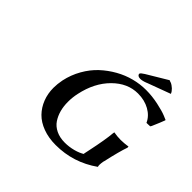

<svg xmlns="http://www.w3.org/2000/svg" viewBox="-192 -1023 1246 1246"><g transform="rotate(45 430.5 -400.5)"><path d="M502 -43Q540 -43 578.9 -53Q617.7 -63 647 -82L640.1 -79.1L648.9 -121.1Q675.3 -245.6 680.2 -307.1Q680.2 -307.6 681.2 -312.5Q682.1 -317.4 682.1 -317.9Q713.9 -312 746.1 -312Q760.7 -312 777.3 -313.5Q793.9 -314.9 802.7 -316.4L812 -317.9L813 -308.1Q793.9 -254.9 768.1 -139.2Q766.1 -135.3 766.1 -132.8Q759.8 -95.7 765.1 -84Q632.8 9.8 471.2 9.8Q405.8 9.8 353.3 -9.8Q300.8 -29.3 267.3 -63.7Q233.9 -98.1 216.1 -144Q198.2 -189.9 198.2 -243.2Q198.2 -277.8 206.1 -317.9Q219.7 -381.8 251.5 -437.5Q283.2 -493.2 325.9 -533Q368.7 -572.8 419.9 -601.6Q471.2 -630.4 525.4 -644.3Q579.6 -658.2 632.8 -658.2Q689.5 -658.2 746.1 -646Q802.7 -633.8 831.1 -622.1L859.9 -609.9L860.8 -606.9Q854 -588.9 846.7 -570.8Q839.4 -552.7 832.8 -538.1Q826.2 -523.4 824.2 -518.1Q821.3 -512.2 818.8 -509.8L786.1 -508.8Q766.6 -552.7 720 -578.9Q673.3 -605 612.8 -605Q518.1 -605 441.4 -528.6Q364.7 -452.1 337.9 -326.2Q329.1 -286.1 329.1 -245.1Q329.1 -204.6 338.4 -169.7Q347.7 -134.8 366.9 -105.7Q386.2 -76.7 420.9 -59.8Q455.6 -43 502 -43ZM714.8 -803.2 707 -809.1Q752.4 -786.1 765.1 -753.9L603 -693.8H604Q574.7 -682.1 555.2 -682.1Q542 -682.1 534.2 -688.2Q526.4 -694.3 527.8 -703.1Q530.8 -710.9 555.2 -726.1L696.8 -811Z"/></g></svg>

Font: Linear Smooth
Style: Bold Italic
Weight: 700
Designer: Philipp H. Poll, Flanker
Foundry: Philipp H. Poll, reworked by Flanker
Version: Version 1.061 | FøM Fix